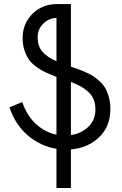

<svg xmlns="http://www.w3.org/2000/svg" viewBox="-20 -728 600 948"><path d="M258.8 200.2V6.8Q181.6 -5.9 118.9 -58.1Q56.2 -110.4 26.9 -198.2L89.8 -224.1Q113.3 -155.3 158.7 -114.7Q204.1 -74.2 258.8 -63V-348.1Q228.5 -359.9 208.3 -369.1Q188 -378.4 163.8 -395Q139.6 -411.6 125.5 -430.2Q111.3 -448.7 101.6 -477.3Q91.8 -505.9 91.8 -541Q91.8 -590.3 116 -629.2Q140.1 -668 178 -688Q215.8 -708 258.8 -708H330.1V-398.9Q356 -390.1 371.3 -384.5Q386.7 -378.9 409.9 -368.2Q433.1 -357.4 447.3 -347.2Q461.4 -336.9 477.8 -320.8Q494.1 -304.7 503.2 -286.9Q512.2 -269 518.6 -244.1Q524.9 -219.2 524.9 -189.9Q524.9 -103 469 -50Q413.1 2.9 330.1 9.8V200.2ZM451.2 -187Q451.2 -215.3 442.1 -237.3Q433.1 -259.3 415.3 -275.1Q397.5 -291 377.9 -301.8Q358.4 -312.5 330.1 -323.2V-61Q382.3 -68.8 416.7 -102.5Q451.2 -136.2 451.2 -187ZM166 -543.9Q166 -499.5 189.9 -472.2Q213.9 -444.8 258.8 -425.8V-639.2Q224.1 -639.2 195.1 -612.5Q166 -585.9 166 -543.9Z"/></svg>

Font: LT Superior
Style: Regular
Weight: 400
Designer: Daniel Lyons
Foundry: LyonsType
Version: Version 1.000